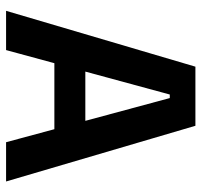

<svg xmlns="http://www.w3.org/2000/svg" viewBox="-36 -644 679 648"><g transform="rotate(90 304.0 -319.5)"><path d="M148.5 0H16L204.5 -639H404L592 0H459.5L310.5 -552.5H298.5ZM448 -163H159V-267.5H448Z"/></g></svg>

Font: Anek Kannada Medium SemiBold
Style: Regular
Weight: 600
Version: Version 1.003